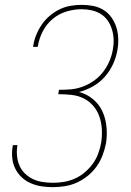

<svg xmlns="http://www.w3.org/2000/svg" viewBox="-20 -763 540 791"><path d="M198 8Q173 8 150.5 4.5Q128 1 107 -8Q86 -17 69.5 -32.5Q53 -48 43 -68Q33 -88 30.5 -111.5Q28 -135 32 -159L33 -165H52L51 -160Q48 -139 50.5 -117.5Q53 -96 61.5 -78Q70 -60 84.5 -46.5Q99 -33 117.5 -24.5Q136 -16 157 -13Q178 -10 199 -10Q222 -10 245 -14Q268 -18 290 -28Q312 -38 330.5 -54Q349 -70 363 -89.5Q377 -109 385 -131.5Q393 -154 397 -176Q401 -204 399.5 -231Q398 -258 389.5 -282.5Q381 -307 364.5 -326.5Q348 -346 325 -357.5Q302 -369 275 -372Q248 -375 220 -375L223 -393Q248 -393 272 -395Q296 -397 320.5 -406Q345 -415 367 -430.5Q389 -446 405 -467Q421 -488 431 -511.5Q441 -535 445 -560Q449 -581 448 -602Q447 -623 441 -642.5Q435 -662 423.5 -678.5Q412 -695 395 -705.5Q378 -716 357.5 -720.5Q337 -725 316 -725Q285 -725 253.5 -715.5Q222 -706 196.5 -684.5Q171 -663 156 -633.5Q141 -604 136 -573L135 -570H116L117 -574Q120 -596 129 -618.5Q138 -641 152 -661.5Q166 -682 185 -698Q204 -714 225.5 -724.5Q247 -735 270.5 -739Q294 -743 317 -743Q341 -743 364 -738.5Q387 -734 406.5 -722Q426 -710 439 -691.5Q452 -673 459 -651.5Q466 -630 467 -606Q468 -582 464 -558Q459 -528 446 -499.5Q433 -471 412 -447Q391 -423 362.5 -407Q334 -391 305 -384Q337 -376 362.5 -355Q388 -334 401.5 -305Q415 -276 418.5 -242Q422 -208 417 -174Q412 -149 403 -124.5Q394 -100 378.5 -78Q363 -56 342 -39Q321 -22 297 -11Q273 0 247.5 4Q222 8 198 8Z"/></svg>

Font: Iosevka Term Curly Thin
Style: Italic
Weight: 100
Italic angle: -9°
Designer: Belleve Invis
Foundry: Belleve Invis
Version: Version 32.3.0